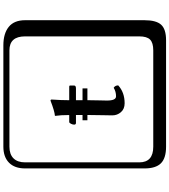

<svg xmlns="http://www.w3.org/2000/svg" viewBox="47 -841 1006 1140"><g transform="rotate(-90 550.0 -271.0)"><path d="M595 -284V-255H525V-245Q525 -220 524 -184Q523 -148 523 -139Q523 -85 548 -85Q576 -85 599 -99Q613 -90 613 -72Q571 -34 507 -34Q473 -34 454 -56Q435 -78 435 -107Q435 -116 436 -164Q437 -212 437 -237V-255H406V-284H437V-323H390Q380 -323 380 -334Q380 -342 385 -352.5Q390 -363 396 -363H437Q437 -414 432 -446L433 -448Q460 -450 522 -474Q529 -474 529 -467Q525 -410 525 -363H606Q612 -363 612 -358V-333Q612 -323 594 -323H525V-284ZM249 -718Q204 -718 180 -694Q156 -670 156 -625V53Q156 136 249 136H821Q866 136 885 117Q904 98 904 53V-625Q904 -718 821 -718ZM1000 84Q1000 153 973.5 182.5Q947 212 881 212H249Q181 212 150.5 181.5Q120 151 120 84V-625Q120 -687 154 -720.5Q188 -754 249 -754H851Q921 -754 960.5 -722Q1000 -690 1000 -625Z"/></g></svg>

Font: Libertinus Keyboard
Style: Regular
Weight: 700
Designer: Philipp H. Poll
Foundry: Khaled Hosny
Version: Version 6.7